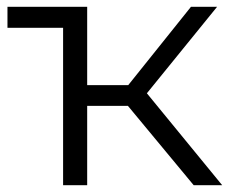

<svg xmlns="http://www.w3.org/2000/svg" viewBox="-20 -546 686 566"><path d="M551 0H635L413 -271L620 -526H543L358 -295H237V-526H2V-464H166V0H237V-234H357Z"/></svg>

Font: Talent
Style: Regular
Weight: 400
Designer: Mike Powis
Version: Version 1.001;hotconv 1.0.109;makeotfexe 2.5.65596